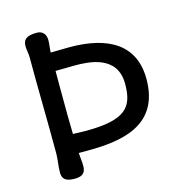

<svg xmlns="http://www.w3.org/2000/svg" viewBox="-112 -872 952 986"><g transform="rotate(-15 363.5 -379.5)"><path d="M99.6 -43.5C99.6 -9.3 115.2 7.8 166.5 7.8C212.4 7.8 224.1 -14.2 224.1 -43.5C224.1 -56.2 224.1 -67.4 222.2 -76.7C221.2 -86.4 220.2 -98.6 219.2 -114.7H261.7C441.9 -114.7 653.3 -141.1 653.3 -392.1C653.3 -577.6 516.1 -651.9 313.5 -651.9C279.8 -651.9 252 -650.4 223.6 -650.4H213.4C213.4 -653.8 213.9 -657.7 213.9 -661.1C215.3 -680.2 218.3 -698.2 218.3 -715.8C218.3 -746.1 200.7 -767.1 170.9 -767.1C112.8 -767.1 96.7 -749 96.7 -714.8C96.7 -695.3 102.5 -676.3 102.5 -657.2C102.5 -479 106.9 -311.5 106.9 -144C106.9 -109.4 99.6 -76.2 99.6 -43.5ZM215.3 -216.8C213.9 -273.4 212.9 -352.1 212.9 -462.4V-552.7C249 -553.2 282.2 -554.2 315.4 -554.2C390.6 -554.2 541 -547.9 541 -396.5C541 -272.9 498 -214.8 280.8 -214.8C273.9 -214.8 243.7 -215.8 215.3 -216.8Z"/></g></svg>

Font: Autour One
Style: Regular
Weight: 400
Designer: Eben Sorkin
Foundry: Eben Sorkin
Version: Version 1.002